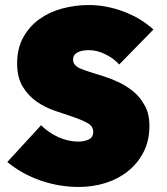

<svg xmlns="http://www.w3.org/2000/svg" viewBox="-20 -731 661 762"><path d="M333 -711Q401 -711 469.5 -685.5Q538 -660 589 -614L453 -475Q432 -499 398.5 -515.5Q365 -532 333 -532Q323 -532 312 -530.5Q301 -529 291.5 -525Q282 -521 276 -513.5Q270 -506 270 -494Q270 -485 275 -477Q282 -466 300 -458.5Q318 -451 342.5 -443.5Q367 -436 396.5 -426.5Q426 -417 454.5 -403Q483 -389 508.5 -368.5Q534 -348 551 -318Q573 -284 573 -231Q573 -173 550 -128Q527 -83 488.5 -52Q450 -21 399.5 -5Q349 11 293 11Q216 11 142.5 -14Q69 -39 9 -88L143 -234Q172 -205 211 -187Q250 -169 292 -169Q312 -169 331 -177Q350 -185 350 -208Q350 -230 327.5 -242.5Q305 -255 271.5 -266.5Q238 -278 199 -291Q160 -304 126.5 -327Q93 -350 70.5 -386.5Q48 -423 48 -479Q48 -539 72.5 -583Q97 -627 137 -655.5Q177 -684 228 -697.5Q279 -711 333 -711Z"/></svg>

Font: Afrihost Sans Black
Style: Regular
Weight: 900
Foundry: https://www.afrihost.com
Version: Version 1.000